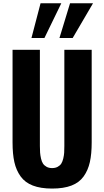

<svg xmlns="http://www.w3.org/2000/svg" viewBox="-20 -1104 616 1135"><path d="M331.5 -879.4 394 -1084.5H529.8L409.7 -879.4ZM166 -879.4 219.7 -1084.5H342.3L242.7 -879.4ZM288.1 10.7Q220.2 10.7 174.1 -7.1Q127.9 -24.9 101.8 -61.3Q75.7 -97.7 64.9 -145.8Q54.2 -193.8 54.2 -262.2V-809.6H215.8V-241.2Q215.8 -218.3 217 -201.9Q218.3 -185.5 222.4 -167Q226.6 -148.4 234.1 -137Q241.7 -125.5 255.4 -117.9Q269 -110.4 288.1 -110.4Q307.1 -110.4 321 -117.9Q335 -125.5 342.3 -137Q349.6 -148.4 354 -167Q358.4 -185.5 359.4 -201.7Q360.4 -217.8 360.4 -241.2V-809.6H522V-262.2Q522 -193.8 511.2 -145.8Q500.5 -97.7 474.6 -61.3Q448.7 -24.9 402.6 -7.1Q356.4 10.7 288.1 10.7Z"/></svg>

Font: Oswald
Style: DemiBold
Weight: 600
Designer: Vernon Adams
Foundry: Vernon Adams
Version: 3.0; ttfautohint (v0.95) -l 8 -r 50 -G 200 -x 0 -w "G" -W -c